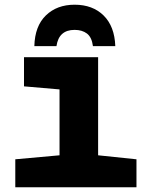

<svg xmlns="http://www.w3.org/2000/svg" viewBox="-20 -796 640 816"><path d="M297 -776Q222 -776 175 -730.5Q128 -685 126 -600H220Q230 -669 297 -669Q329 -669 349.5 -653.5Q370 -638 375 -600H470Q467 -684 420.5 -730Q374 -776 297 -776ZM560 0V-119L397 -136V-553H82V-429L233 -416V-136L45 -119V0Z"/></svg>

Font: Noto Sans Mono UI ExtraBold
Style: Regular
Weight: 800
Designer: Monotype Design team
Foundry: Monotype Imaging Inc.
Version: 1.000